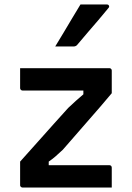

<svg xmlns="http://www.w3.org/2000/svg" viewBox="-20 -839 590 859"><path d="M70 -534H469Q473 -534 475 -532.5Q477 -531 478.5 -529Q480 -527 480 -523V-422Q454 -391 430 -363Q406 -335 383 -309Q360 -283 339 -258.5Q318 -234 298.5 -212Q279 -190 261 -169Q242 -151 228 -139Q214 -127 198 -116V-100Q221 -100 243.5 -100Q266 -100 288 -100H469Q474 -100 477 -97Q480 -94 480 -89Q480 -67 480 -44.5Q480 -22 480 0H81Q78 0 75.5 -1.5Q73 -3 71.5 -5Q70 -7 70 -11V-116Q113 -164 150.5 -206Q188 -248 221 -285Q254 -322 285 -356Q303 -373 319 -387.5Q335 -402 353 -417V-434Q325 -434 298 -434Q271 -434 244 -434H81Q78 -434 75.5 -435.5Q73 -437 71.5 -439.5Q70 -442 70 -445Q70 -467 70 -489.5Q70 -512 70 -534ZM340 -819Q374 -819 400 -819Q426 -819 458 -819Q465 -819 467.5 -813.5Q470 -808 465 -803Q441 -774 420 -749Q399 -724 376.5 -698.5Q354 -673 326 -639Q324 -636 319.5 -633.5Q315 -631 309 -631Q286 -631 266.5 -631Q247 -631 227 -631Q246 -662 264.5 -693Q283 -724 302 -756Q321 -788 340 -819Z"/></svg>

Font: Recursive Medium
Style: Regular
Weight: 500
Version: Version 1.085